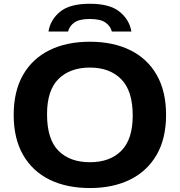

<svg xmlns="http://www.w3.org/2000/svg" viewBox="-20 -966 932 996"><path d="M446.5 9.5Q325.5 9.5 236.8 -34.2Q148 -78 99.5 -162.8Q51 -247.5 51 -370Q51 -492.5 99.5 -577.2Q148 -662 236.8 -705.8Q325.5 -749.5 446.5 -749.5Q567.5 -749.5 656.2 -705.5Q745 -661.5 793.2 -576.8Q841.5 -492 841.5 -370Q841.5 -248 792.8 -163.2Q744 -78.5 655.2 -34.5Q566.5 9.5 446.5 9.5ZM446.5 -124.5Q550.5 -124.5 609.5 -184Q668.5 -243.5 668.5 -366.5Q668.5 -495 608.8 -555.2Q549 -615.5 446.5 -615.5Q344 -615.5 284 -556.8Q224 -498 224 -373.5Q224 -243.5 283.2 -184Q342.5 -124.5 446.5 -124.5ZM231.5 -802.5Q241 -863 291.2 -904.8Q341.5 -946.5 446 -946.5Q550.5 -946.5 601.2 -904.5Q652 -862.5 661.5 -802.5H560Q553 -831 527 -849.2Q501 -867.5 446 -867.5Q391.5 -867.5 365.8 -849.2Q340 -831 333 -802.5Z"/></svg>

Font: Encode Sans Expanded
Style: Bold
Weight: 700
Width: 7
Designer: Multiple Designers
Foundry: Impallari Type
Version: Version 3.000; ttfautohint (v1.8.3) -l 8 -r 50 -G 200 -x 14 